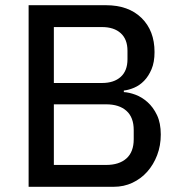

<svg xmlns="http://www.w3.org/2000/svg" viewBox="-20 -718 697 738"><path d="M90 -698H387Q474 -698 524 -649Q574 -600 574 -518Q574 -479 562.5 -452Q551 -425 534 -407.5Q517 -390 496 -381Q475 -372 456 -370V-364Q476 -363 500.5 -354Q525 -345 547 -325.5Q569 -306 583.5 -275.5Q598 -245 598 -201Q598 -158 584 -121.5Q570 -85 546 -58Q522 -31 489 -15.5Q456 0 417 0H90ZM187 -84H388Q438 -84 466 -109Q494 -134 494 -183V-218Q494 -267 466 -292Q438 -317 388 -317H187ZM187 -399H372Q418 -399 444 -422.5Q470 -446 470 -490V-523Q470 -567 444 -590.5Q418 -614 372 -614H187Z"/></svg>

Font: IBM Plex Sans Thai Looped Text
Style: Regular
Weight: 450
Designer: Mike Abbink, Paul van der Laan, Pieter van Rosmalen, Ben Mitchell, Mark Frömberg
Foundry: Bold Monday
Version: Version 1.1